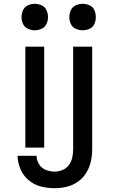

<svg xmlns="http://www.w3.org/2000/svg" viewBox="-20 -775 616 1008"><path d="M414 -616Q433 -616 450.5 -624Q468 -632 475.5 -649Q483 -666 483 -685Q483 -704 475.5 -721.5Q468 -739 450.5 -747Q433 -755 414 -755Q395 -755 377.5 -747Q360 -739 352 -721.5Q344 -704 344 -685Q344 -666 352 -649Q360 -632 377.5 -624Q395 -616 414 -616ZM162 -616Q181 -616 198.5 -624Q216 -632 224 -649Q232 -666 232 -685Q232 -704 224 -721.5Q216 -739 198.5 -747Q181 -755 162 -755Q144 -755 126.5 -747Q109 -739 101 -721.5Q93 -704 93 -685Q93 -666 101 -649Q109 -632 126.5 -624Q144 -616 162 -616ZM267 213Q299 213 330.5 205.5Q362 198 389 179Q416 160 433 132Q450 104 457 72.5Q464 41 464 8V-530H364V8Q364 30 359.5 51.5Q355 73 342 91Q329 109 308.5 117.5Q288 126 267 126Q243 126 220.5 117Q198 108 185 87Q172 66 172 43H72Q73 79 87.5 113Q102 147 130.5 171Q159 195 194.5 204Q230 213 267 213ZM113 0H212V-530H113Z"/></svg>

Font: Iosevka Sparkle Medium
Style: Regular
Weight: 500
Designer: Belleve Invis
Foundry: Belleve Invis
Version: Version 4.5.0; ttfautohint (v1.8.3)